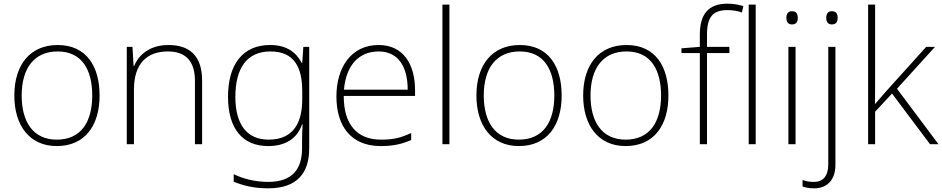

<svg xmlns="http://www.w3.org/2000/svg" viewBox="-20 -785 5128 1045"><path d="M522 -265C522 -423 451 -540 294 -540C146 -540 58 -435 58 -265C58 -104 139 10 289 10C445 10 522 -105 522 -265ZM98 -265C98 -415 167 -505 294 -505C429 -505 482 -401 482 -265C482 -124 423 -25 289 -25C160 -25 98 -122 98 -265Z M897 -540C794 -540 735 -486 710 -426H707L701 -530H670V0H709V-297C709 -437 778 -505 894 -505C988 -505 1041 -455 1041 -345V0H1080V-347C1080 -479 1014 -540 897 -540Z M1450 -540C1299 -540 1221 -432 1221 -258C1221 -83 1302 10 1439 10C1533 10 1597 -30 1624 -108H1627C1625 -74 1624 -49 1624 -15V23C1624 134 1572 205 1440 205C1365 205 1301 187 1252 163V204C1301 224 1359 240 1439 240C1600 240 1663 154 1663 22V-530H1631L1625 -443H1622C1592 -500 1541 -540 1450 -540ZM1452 -505C1582 -505 1625 -418 1625 -289V-246C1625 -132 1588 -25 1442 -25C1325 -25 1261 -106 1261 -258C1261 -413 1323 -505 1452 -505Z M2041 -540C1889 -540 1811 -415 1811 -260C1811 -100 1889 10 2052 10C2118 10 2166 0 2218 -23V-61C2157 -33 2118 -25 2053 -25C1922 -25 1850 -110 1851 -263H2239V-294C2239 -434 2176 -540 2041 -540ZM2041 -505C2148 -505 2199 -421 2199 -297H1852C1864 -432 1935 -505 2041 -505Z M2426 0V-760H2388V0Z M3037 -265C3037 -423 2966 -540 2809 -540C2661 -540 2573 -435 2573 -265C2573 -104 2654 10 2804 10C2960 10 3037 -105 3037 -265ZM2613 -265C2613 -415 2682 -505 2809 -505C2944 -505 2997 -401 2997 -265C2997 -124 2938 -25 2804 -25C2675 -25 2613 -122 2613 -265Z M3618 -265C3618 -423 3547 -540 3390 -540C3242 -540 3154 -435 3154 -265C3154 -104 3235 10 3385 10C3541 10 3618 -105 3618 -265ZM3194 -265C3194 -415 3263 -505 3390 -505C3525 -505 3578 -401 3578 -265C3578 -124 3519 -25 3385 -25C3256 -25 3194 -122 3194 -265Z M3950 -496V-530H3828V-597C3828 -692 3860 -730 3939 -730C3965 -730 3994 -726 4018 -717L4026 -752C4001 -759 3974 -765 3939 -765C3835 -765 3789 -707 3789 -596V-530L3689 -522V-496H3789V0H3828V-496Z M4093 0V-760H4055V0Z M4290 -724C4269 -724 4260 -709 4260 -688C4260 -667 4269 -652 4290 -652C4315 -652 4322 -667 4322 -688C4322 -709 4315 -724 4290 -724ZM4310 -530H4271V0H4310Z M4477 -688C4477 -667 4486 -652 4507 -652C4532 -652 4539 -667 4539 -688C4539 -709 4532 -724 4507 -724C4486 -724 4477 -709 4477 -688ZM4412 240C4479 240 4527 197 4527 112V-530H4488V109C4488 172 4461 205 4410 205C4389 205 4368 203 4348 194V230C4364 236 4385 240 4412 240Z M4743 -381V-760H4705V0H4743V-177L4835 -276L5042 0H5088L4862 -302L5069 -530H5021L4801 -286C4780 -262 4763 -242 4742 -218C4743 -274 4743 -325 4743 -381Z"/></svg>

Font: Noto Sans Georgian ExtraLight
Style: Regular
Weight: 200
Designer: Monotype Design Team, Akaki Razmadze
Foundry: Google LLC
Version: Version 2.005